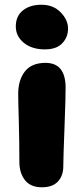

<svg xmlns="http://www.w3.org/2000/svg" viewBox="-20 -774 354 813"><path d="M169.9 -564.9Q114.7 -564.9 80.8 -592.8Q46.9 -620.6 46.9 -662.1Q46.9 -705.6 76.7 -729.7Q106.4 -753.9 155.8 -753.9Q205.6 -753.9 236.8 -721.9Q268.1 -689.9 268.1 -652.8Q268.1 -616.7 243.7 -590.8Q219.2 -564.9 169.9 -564.9ZM157.2 19Q109.4 19 85.7 -11.2Q62 -41.5 62 -88.9Q62 -178.7 59.6 -262.5Q57.1 -346.2 57.1 -377Q57.1 -435.1 85.4 -471.4Q113.8 -507.8 172.9 -507.8Q256.3 -507.8 257.8 -405.8Q258.3 -372.1 253.2 -236.8Q248 -101.6 248 -69.8Q248 -29.8 225.3 -5.4Q202.6 19 157.2 19Z"/></svg>

Font: Shantell Sans Bouncy
Style: Regular
Weight: 800
Designer: Stephen Nixon, Anya Danilova, Shantell Martin
Foundry: Arrow Type
Version: Version 1.006;[9816181b4]